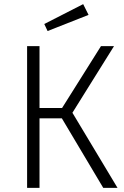

<svg xmlns="http://www.w3.org/2000/svg" viewBox="-20 -908 601 928"><path d="M548 0H479L279 -336H171V0H111V-685H171V-386H280L468 -685H531L330 -363ZM210 -758 194 -792 382 -888 408 -836Z"/></svg>

Font: Trujillo Light
Style: Regular
Weight: 300
Designer: Fira Sans original fonts by bBox Type GmbH, Carrois Corporate GbR, & Edenspiekermann AG / Changes by Cristiano Sobral
Foundry: Fira Sans original fonts by bBox Type GmbH, Carrois Corporate GbR, & Edenspiekermann AG / Changes by Cristiano Sobral
Version: Version 4.301;July 28, 2020;FontCreator 13.0.0.2655 64-bit